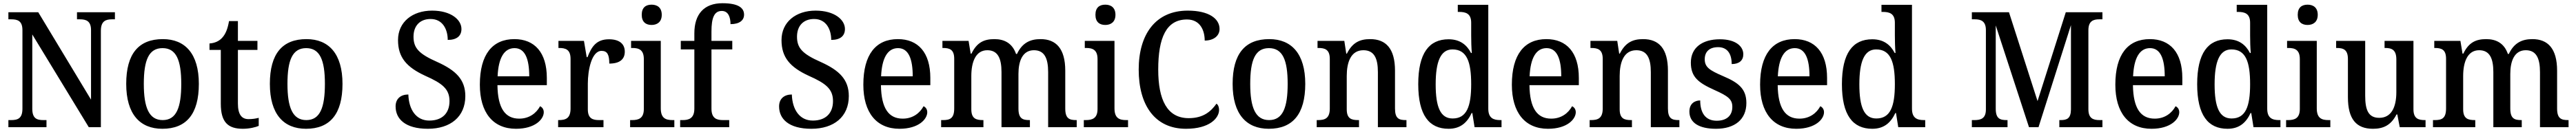

<svg xmlns="http://www.w3.org/2000/svg" viewBox="-20 -790 15959 820"><path d="M32 0H268V-44H249C209 -44 180 -53 180 -115V-576L530 0H605V-599C605 -659 635 -670 674 -670H692V-714H457V-670H475C513 -670 544 -660 544 -603V-171L217 -714H32V-670H50C88 -670 119 -661 119 -603V-115C119 -53 89 -44 48 -44H32Z M986 10C1134 10 1212 -81 1212 -269C1212 -456 1127 -547 989 -547C839 -547 762 -456 762 -269C762 -81 847 10 986 10ZM988 -44C903 -44 871 -122 871 -269C871 -417 902 -491 987 -491C1072 -491 1103 -417 1103 -269C1103 -122 1073 -44 988 -44Z M1485 10C1526 10 1565 0 1583 -8V-58C1563 -53 1544 -50 1520 -50C1477 -50 1454 -79 1454 -147V-480H1575V-536H1454V-659H1399C1390 -608 1377 -578 1357 -556C1338 -534 1309 -522 1278 -520V-480H1348V-146C1348 -30 1393 10 1485 10Z M1876 10C2024 10 2102 -81 2102 -269C2102 -456 2017 -547 1879 -547C1729 -547 1652 -456 1652 -269C1652 -81 1737 10 1876 10ZM1878 -44C1793 -44 1761 -122 1761 -269C1761 -417 1792 -491 1877 -491C1962 -491 1993 -417 1993 -269C1993 -122 1963 -44 1878 -44Z M2631 10C2771 10 2863 -65 2863 -193C2863 -296 2804 -353 2689 -405C2576 -455 2542 -491 2542 -562C2542 -630 2582 -672 2648 -672C2723 -672 2754 -607 2754 -542C2809 -542 2839 -566 2839 -610C2839 -667 2775 -724 2657 -724C2536 -724 2446 -654 2446 -541C2446 -434 2498 -373 2615 -319C2721 -272 2765 -237 2765 -162C2765 -86 2719 -41 2640 -41C2558 -41 2513 -109 2510 -203C2463 -203 2431 -177 2431 -129C2431 -51 2491 10 2631 10Z M3177 10C3296 10 3349 -50 3349 -93C3349 -112 3338 -125 3326 -130C3304 -89 3261 -53 3197 -53C3110 -53 3064 -117 3062 -261H3368V-306C3368 -464 3292 -547 3167 -547C3031 -547 2953 -452 2953 -264C2953 -91 3034 10 3177 10ZM3259 -316H3063C3068 -429 3103 -491 3168 -491C3234 -491 3259 -422 3259 -316Z M3438 0H3719V-44H3693C3654 -44 3622 -52 3622 -111V-271C3622 -353 3645 -474 3707 -474C3743 -474 3755 -450 3755 -395C3821 -395 3851 -423 3851 -469C3851 -516 3819 -546 3753 -546C3674 -546 3645 -499 3620 -435H3615L3598 -536H3440V-492H3443C3484 -492 3515 -483 3515 -424V-116C3515 -53 3483 -44 3441 -44H3438Z M4017 -635C4051 -635 4080 -653 4080 -698C4080 -744 4051 -761 4017 -761C3982 -761 3956 -744 3956 -698C3956 -653 3982 -635 4017 -635ZM3884 0H4158V-44H4147C4105 -44 4074 -55 4074 -117V-536H3890V-492H3898C3938 -492 3969 -481 3969 -423V-113C3969 -55 3937 -44 3896 -44H3884Z M4194 0H4498V-44H4460C4422 -44 4388 -53 4388 -115V-483H4517V-536H4388V-594C4388 -679 4405 -722 4452 -722C4495 -722 4506 -678 4506 -640C4562 -640 4590 -664 4590 -699C4590 -739 4558 -770 4456 -770C4343 -770 4282 -703 4282 -583V-536H4198V-483H4282V-115C4282 -53 4246 -44 4209 -44H4194Z M5007 10C5147 10 5239 -65 5239 -193C5239 -296 5180 -353 5065 -405C4952 -455 4918 -491 4918 -562C4918 -630 4958 -672 5024 -672C5099 -672 5130 -607 5130 -542C5185 -542 5215 -566 5215 -610C5215 -667 5151 -724 5033 -724C4912 -724 4822 -654 4822 -541C4822 -434 4874 -373 4991 -319C5097 -272 5141 -237 5141 -162C5141 -86 5095 -41 5016 -41C4934 -41 4889 -109 4886 -203C4839 -203 4807 -177 4807 -129C4807 -51 4867 10 5007 10Z M5553 10C5672 10 5725 -50 5725 -93C5725 -112 5714 -125 5702 -130C5680 -89 5637 -53 5573 -53C5486 -53 5440 -117 5438 -261H5744V-306C5744 -464 5668 -547 5543 -547C5407 -547 5329 -452 5329 -264C5329 -91 5410 10 5553 10ZM5635 -316H5439C5444 -429 5479 -491 5544 -491C5610 -491 5635 -422 5635 -316Z M5811 0H6073V-44H6070C6029 -44 5998 -52 5998 -111V-318C5998 -403 6024 -478 6097 -478C6162 -478 6185 -428 6185 -342V0H6361V-44H6358C6316 -44 6290 -53 6290 -116V-331C6290 -410 6315 -478 6386 -478C6451 -478 6474 -428 6474 -342V0H6651V-44H6648C6606 -44 6580 -53 6580 -116V-351C6580 -488 6523 -547 6427 -547C6364 -547 6314 -525 6281 -455H6275C6252 -522 6202 -547 6141 -547C6075 -547 6032 -525 5999 -457H5994L5981 -536H5819V-492H5822C5863 -492 5892 -483 5892 -425V-116C5892 -53 5864 -44 5822 -44H5811Z M6828 -635C6862 -635 6891 -653 6891 -698C6891 -744 6862 -761 6828 -761C6793 -761 6767 -744 6767 -698C6767 -653 6793 -635 6828 -635ZM6695 0H6969V-44H6958C6916 -44 6885 -55 6885 -117V-536H6701V-492H6709C6749 -492 6780 -481 6780 -423V-113C6780 -55 6748 -44 6707 -44H6695Z M7328 10C7475 10 7533 -57 7533 -107C7533 -125 7527 -139 7517 -146C7484 -100 7438 -56 7345 -56C7211 -56 7156 -170 7156 -358C7156 -554 7205 -669 7334 -669C7416 -669 7444 -601 7444 -538C7499 -538 7536 -567 7536 -610C7536 -674 7470 -724 7339 -724C7139 -724 7035 -576 7035 -358C7035 -137 7135 10 7328 10Z M7841 10C7989 10 8067 -81 8067 -269C8067 -456 7982 -547 7844 -547C7694 -547 7617 -456 7617 -269C7617 -81 7702 10 7841 10ZM7843 -44C7758 -44 7726 -122 7726 -269C7726 -417 7757 -491 7842 -491C7927 -491 7958 -417 7958 -269C7958 -122 7928 -44 7843 -44Z M8138 0H8400V-44H8395C8354 -44 8324 -52 8324 -111V-318C8324 -402 8349 -478 8427 -478C8494 -478 8517 -428 8517 -342V0H8694V-44H8690C8648 -44 8623 -53 8623 -116V-351C8623 -488 8567 -547 8469 -547C8404 -547 8359 -525 8325 -457H8321L8309 -536H8143V-492H8148C8188 -492 8219 -483 8219 -424V-116C8219 -53 8187 -44 8145 -44H8138Z M8955 10C9028 10 9070 -28 9098 -88H9102L9116 0H9283V-44H9275C9233 -44 9201 -56 9201 -115V-760H9012V-716H9020C9060 -716 9095 -707 9095 -649V-570C9095 -536 9096 -493 9099 -461H9094C9068 -511 9026 -546 8955 -546C8834 -546 8767 -460 8767 -267C8767 -75 8834 10 8955 10ZM8980 -54C8905 -54 8875 -124 8875 -266C8875 -406 8905 -483 8979 -483C9068 -483 9095 -406 9095 -267C9095 -128 9067 -54 8980 -54Z M9571 10C9690 10 9743 -50 9743 -93C9743 -112 9732 -125 9720 -130C9698 -89 9655 -53 9591 -53C9504 -53 9458 -117 9456 -261H9762V-306C9762 -464 9686 -547 9561 -547C9425 -547 9347 -452 9347 -264C9347 -91 9428 10 9571 10ZM9653 -316H9457C9462 -429 9497 -491 9562 -491C9628 -491 9653 -422 9653 -316Z M9829 0H10091V-44H10086C10045 -44 10015 -52 10015 -111V-318C10015 -402 10040 -478 10118 -478C10185 -478 10208 -428 10208 -342V0H10385V-44H10381C10339 -44 10314 -53 10314 -116V-351C10314 -488 10258 -547 10160 -547C10095 -547 10050 -525 10016 -457H10012L10000 -536H9834V-492H9839C9879 -492 9910 -483 9910 -424V-116C9910 -53 9878 -44 9836 -44H9829Z M10612 10C10728 10 10800 -48 10800 -150C10800 -237 10753 -276 10656 -317C10573 -353 10542 -372 10542 -422C10542 -467 10569 -497 10625 -497C10679 -497 10709 -460 10709 -392C10756 -392 10781 -415 10781 -453C10781 -502 10734 -546 10636 -546C10528 -546 10456 -495 10456 -401C10456 -312 10502 -276 10602 -231C10687 -193 10713 -173 10713 -126C10713 -74 10680 -40 10616 -40C10544 -40 10514 -92 10514 -166C10483 -166 10447 -149 10447 -97C10447 -28 10506 10 10612 10Z M11109 10C11228 10 11281 -50 11281 -93C11281 -112 11270 -125 11258 -130C11236 -89 11193 -53 11129 -53C11042 -53 10996 -117 10994 -261H11300V-306C11300 -464 11224 -547 11099 -547C10963 -547 10885 -452 10885 -264C10885 -91 10966 10 11109 10ZM11191 -316H10995C11000 -429 11035 -491 11100 -491C11166 -491 11191 -422 11191 -316Z M11580 10C11653 10 11695 -28 11723 -88H11727L11741 0H11908V-44H11900C11858 -44 11826 -56 11826 -115V-760H11637V-716H11645C11685 -716 11720 -707 11720 -649V-570C11720 -536 11721 -493 11724 -461H11719C11693 -511 11651 -546 11580 -546C11459 -546 11392 -460 11392 -267C11392 -75 11459 10 11580 10ZM11605 -54C11530 -54 11500 -124 11500 -266C11500 -406 11530 -483 11604 -483C11693 -483 11720 -406 11720 -267C11720 -128 11692 -54 11605 -54Z M12197 0H12418V-44H12413C12371 -44 12345 -53 12345 -115V-632L12551 0H12610L12811 -634V-110C12810 -55 12788 -44 12747 -44H12739V0H13006V-44H12988C12948 -44 12919 -55 12919 -112V-602C12919 -659 12949 -670 12986 -670H13006V-714H12779L12604 -162L12427 -714H12197V-670H12216C12253 -670 12284 -659 12284 -603V-110C12284 -54 12253 -44 12213 -44H12197Z M13310 10C13429 10 13482 -50 13482 -93C13482 -112 13471 -125 13459 -130C13437 -89 13394 -53 13330 -53C13243 -53 13197 -117 13195 -261H13501V-306C13501 -464 13425 -547 13300 -547C13164 -547 13086 -452 13086 -264C13086 -91 13167 10 13310 10ZM13392 -316H13196C13201 -429 13236 -491 13301 -491C13367 -491 13392 -422 13392 -316Z M13781 10C13854 10 13896 -28 13924 -88H13928L13942 0H14109V-44H14101C14059 -44 14027 -56 14027 -115V-760H13838V-716H13846C13886 -716 13921 -707 13921 -649V-570C13921 -536 13922 -493 13925 -461H13920C13894 -511 13852 -546 13781 -546C13660 -546 13593 -460 13593 -267C13593 -75 13660 10 13781 10ZM13806 -54C13731 -54 13701 -124 13701 -266C13701 -406 13731 -483 13805 -483C13894 -483 13921 -406 13921 -267C13921 -128 13893 -54 13806 -54Z M14277 -635C14311 -635 14340 -653 14340 -698C14340 -744 14311 -761 14277 -761C14242 -761 14216 -744 14216 -698C14216 -653 14242 -635 14277 -635ZM14144 0H14418V-44H14407C14365 -44 14334 -55 14334 -117V-536H14150V-492H14158C14198 -492 14229 -481 14229 -423V-113C14229 -55 14197 -44 14156 -44H14144Z M14682 10C14744 10 14793 -10 14828 -79H14833L14848 0H15008V-44H15004C14965 -44 14933 -52 14933 -111V-536H14754V-492H14757C14796 -492 14827 -483 14827 -421V-218C14827 -122 14795 -58 14721 -58C14653 -58 14634 -108 14634 -196V-536H14454V-492H14457C14499 -492 14527 -482 14527 -423V-186C14527 -50 14579 10 14682 10Z M15054 0H15316V-44H15313C15272 -44 15241 -52 15241 -111V-318C15241 -403 15267 -478 15340 -478C15405 -478 15428 -428 15428 -342V0H15604V-44H15601C15559 -44 15533 -53 15533 -116V-331C15533 -410 15558 -478 15629 -478C15694 -478 15717 -428 15717 -342V0H15894V-44H15891C15849 -44 15823 -53 15823 -116V-351C15823 -488 15766 -547 15670 -547C15607 -547 15557 -525 15524 -455H15518C15495 -522 15445 -547 15384 -547C15318 -547 15275 -525 15242 -457H15237L15224 -536H15062V-492H15065C15106 -492 15135 -483 15135 -425V-116C15135 -53 15107 -44 15065 -44H15054Z"/></svg>

Font: Noto Serif SemiCondensed Medium
Style: Regular
Weight: 500
Width: 4
Designer: Monotype Design Team
Foundry: Monotype Imaging Inc.
Version: Version 2.014